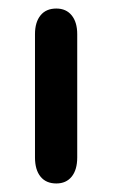

<svg xmlns="http://www.w3.org/2000/svg" viewBox="-20 -420 264 450"><path d="M62 -51Q62 -22 75 -6Q88 10 112 10Q135 10 148 -6Q161 -22 161 -51V-340Q161 -368 148 -384Q135 -400 112 -400Q88 -400 75 -384Q62 -368 62 -340Z"/></svg>

Font: Beiruti SemiBold
Style: Regular
Weight: 600
Designer: Arlette Boutros
Foundry: Boutros
Version: Version 1.41